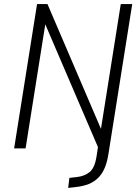

<svg xmlns="http://www.w3.org/2000/svg" viewBox="-20 -725 679 938"><path d="M313 193 319 144 355 140Q392 136 417.5 116Q443 96 452 37L464 -42L463 4L191 -630H205L105 0H49L161 -705H212L482 -75H470L570 -705H626L509 32Q503 68 491.5 95.5Q480 123 460.5 143Q441 163 413.5 174Q386 185 349 189Z"/></svg>

Font: Nunito Sans 10pt Condensed Light
Style: Italic
Weight: 300
Width: 3
Italic angle: -9°
Designer: Vernon Adams
Foundry: Vernon Adams
Version: Version 3.101;gftools[0.9.27]